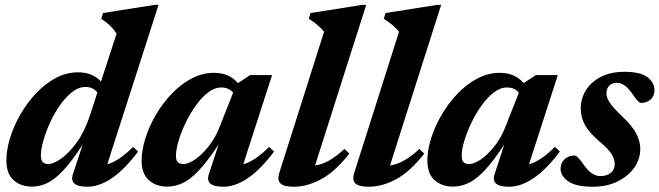

<svg xmlns="http://www.w3.org/2000/svg" viewBox="-20 -732 2631 766"><path d="M531 -127.5Q476.5 -55 426 -21Q375.5 13 328.5 13Q254 13 271 -38L310 -155Q265 -86.5 230.5 -50.2Q196 -14 166.8 -0.8Q137.5 12.5 108 12.5Q63 12.5 34.2 -13.2Q5.5 -39 5.5 -91.5Q5.5 -134 20.2 -182Q35 -230 61.8 -276.2Q88.5 -322.5 124.5 -360.5Q160.5 -398.5 203 -421Q245.5 -443.5 291.5 -443.5Q319 -443.5 341.5 -435Q364 -426.5 383 -407L445 -597.5Q432.5 -617 417 -631.5Q401.5 -646 384 -657L391 -680L596 -712.5H612.5L408 -76.5Q456.5 -90.5 511 -146ZM143 -111Q143 -77.5 172.5 -77.5Q193 -77.5 223.8 -99Q254.5 -120.5 285.8 -163.2Q317 -206 338 -269L368.5 -363Q361.5 -372.5 349.8 -378.8Q338 -385 320.5 -385Q293.5 -385 267.8 -364.8Q242 -344.5 219.2 -312.2Q196.5 -280 179.5 -242.5Q162.5 -205 152.8 -170.2Q143 -135.5 143 -111Z M813.5 -38 852 -155.5Q807 -87 772 -50.5Q737 -14 707 -0.8Q677 12.5 647.5 12.5Q602.5 12.5 573.8 -13.2Q545 -39 545 -91Q545 -133 560.2 -181Q575.5 -229 602.5 -275Q629.5 -321 665.8 -358.8Q702 -396.5 744.8 -419Q787.5 -441.5 833.5 -441.5Q863 -441.5 886.2 -432Q909.5 -422.5 929.5 -400.5L978 -432.5H1065.5L950.5 -76.5Q999 -90.5 1053.5 -146L1073.5 -127.5Q1019 -55 968.5 -21Q918 13 870.5 13Q796 13 813.5 -38ZM682 -110.5Q682 -92.5 689.2 -85Q696.5 -77.5 712 -77.5Q731.5 -77.5 758.8 -96.2Q786 -115 813 -149Q840 -183 857.5 -229L910 -362Q903 -371.5 891.2 -377.2Q879.5 -383 862.5 -383Q836 -383 810 -363Q784 -343 761 -310.8Q738 -278.5 720.2 -241.2Q702.5 -204 692.2 -169.5Q682 -135 682 -110.5Z M1273 -605.5Q1250 -633.5 1212 -657L1219 -680L1424.5 -712.5H1441L1237 -72Q1292 -79 1354 -138L1373.5 -119Q1316 -46 1260.5 -16.5Q1205 13 1152 13Q1113 13 1099 -0.2Q1085 -13.5 1094.5 -43Z M1572 -605.5Q1549 -633.5 1511 -657L1518 -680L1723.5 -712.5H1740L1536 -72Q1591 -79 1653 -138L1672.5 -119Q1615 -46 1559.5 -16.5Q1504 13 1451 13Q1412 13 1398 -0.2Q1384 -13.5 1393.5 -43Z M1953.5 -38 1992 -155.5Q1947 -87 1912 -50.5Q1877 -14 1847 -0.8Q1817 12.5 1787.5 12.5Q1742.5 12.5 1713.8 -13.2Q1685 -39 1685 -91Q1685 -133 1700.2 -181Q1715.5 -229 1742.5 -275Q1769.5 -321 1805.8 -358.8Q1842 -396.5 1884.8 -419Q1927.5 -441.5 1973.5 -441.5Q2003 -441.5 2026.2 -432Q2049.5 -422.5 2069.5 -400.5L2118 -432.5H2205.5L2090.5 -76.5Q2139 -90.5 2193.5 -146L2213.5 -127.5Q2159 -55 2108.5 -21Q2058 13 2010.5 13Q1936 13 1953.5 -38ZM1822 -110.5Q1822 -92.5 1829.2 -85Q1836.5 -77.5 1852 -77.5Q1871.5 -77.5 1898.8 -96.2Q1926 -115 1953 -149Q1980 -183 1997.5 -229L2050 -362Q2043 -371.5 2031.2 -377.2Q2019.5 -383 2002.5 -383Q1976 -383 1950 -363Q1924 -343 1901 -310.8Q1878 -278.5 1860.2 -241.2Q1842.5 -204 1832.2 -169.5Q1822 -135 1822 -110.5Z M2272.5 -111.5Q2278 -111.5 2285.5 -104.2Q2293 -97 2310 -73Q2327.5 -48.5 2343.5 -39Q2359.5 -29.5 2375.5 -29.5Q2400.5 -29.5 2416.5 -42Q2432.5 -54.5 2432.5 -78Q2432.5 -97 2420.2 -117Q2408 -137 2369 -170Q2330 -203.5 2313.5 -233.8Q2297 -264 2297 -299.5Q2297 -339.5 2318 -372.8Q2339 -406 2378 -425.8Q2417 -445.5 2471 -445.5Q2535.5 -445.5 2563.2 -424Q2591 -402.5 2591 -372Q2591 -349 2575.8 -335.2Q2560.5 -321.5 2537 -321.5Q2532.5 -321.5 2525 -328.5Q2517.5 -335.5 2503.5 -356.5Q2473 -401.5 2442 -401.5Q2421.5 -401.5 2410.5 -390Q2399.5 -378.5 2399.5 -359Q2399.5 -342.5 2412.5 -322.5Q2425.5 -302.5 2465 -265Q2504.5 -227.5 2519.5 -197Q2534.5 -166.5 2534.5 -137.5Q2534.5 -97.5 2510.2 -63Q2486 -28.5 2443.2 -7.8Q2400.5 13 2346 13Q2277.5 13 2247 -8.5Q2216.5 -30 2216.5 -59Q2216.5 -82 2232.5 -96.8Q2248.5 -111.5 2272.5 -111.5Z"/></svg>

Font: Newsreader Text
Style: Bold Italic
Weight: 700
Italic angle: -17°
Designer: Hugues Gentile
Foundry: Production Type
Version: Version 1.001